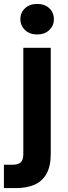

<svg xmlns="http://www.w3.org/2000/svg" viewBox="-50 -740 345 980"><path d="M-30 220V101H11Q43 101 56 88.5Q69 76 69 47V-496H209V46Q209 109 187 147.5Q165 186 125.5 203Q86 220 32 220ZM139 -564Q102 -564 78 -586.5Q54 -609 54 -642Q54 -676 78 -698Q102 -720 140 -720Q178 -720 201.5 -698Q225 -676 225 -642Q225 -609 201.5 -586.5Q178 -564 139 -564Z"/></svg>

Font: DM Sans 24pt ExtraBold
Style: Regular
Weight: 800
Designer: Colophon Foundry, Jonny Pinhorn
Foundry: Colophon Foundry
Version: Version 4.004;gftools[0.9.30]